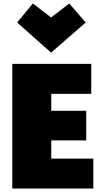

<svg xmlns="http://www.w3.org/2000/svg" viewBox="-20 -1074 646 1109"><path d="M519 15H51V-705H507V-532H276V-434H478V-263H276V-158H519ZM170 -1054 275 -973 380 -1054 475 -944 275 -770 79 -944Z"/></svg>

Font: Repo
Style: ExtraBlack
Weight: 1000
Designer: Stefan Peev
Foundry: Context Ltd
Version: Version 001.000